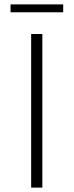

<svg xmlns="http://www.w3.org/2000/svg" viewBox="-20 -855 335 875"><path d="M28 -799V-835H268V-799ZM122 0V-700H173V0Z"/></svg>

Font: mBank Light
Style: Regular
Weight: 300
Designer: Julieta Ulanovsky
Foundry: Julieta Ulanovsky
Version: Version 7.200;PS 007.200;hotconv 1.0.88;makeotf.lib2.5.64775